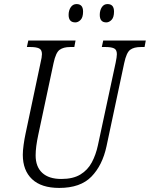

<svg xmlns="http://www.w3.org/2000/svg" viewBox="-20 -913 736 943"><path d="M271 10Q183 10 137.5 -33Q92 -76 92 -153Q92 -173 96 -202Q100 -231 105 -254L179 -604Q186 -633 186 -647Q186 -669 171.5 -675.5Q157 -682 131 -682H112L119 -714H351L345 -682H324Q292 -682 273 -668.5Q254 -655 243 -603L168 -251Q155 -191 155 -150Q155 -94 187.5 -64Q220 -34 281 -34Q339 -34 375 -56Q411 -78 431 -115.5Q451 -153 461 -200L548 -605Q554 -634 554 -647Q554 -669 540 -675.5Q526 -682 500 -682H480L487 -714H696L690 -682H671Q638 -682 619.5 -668.5Q601 -655 590 -603L503 -194Q483 -101 429 -45.5Q375 10 271 10ZM502 -803Q470 -803 470 -840Q470 -862 480 -877.5Q490 -893 508 -893Q540 -893 540 -856Q540 -828 528 -815.5Q516 -803 502 -803ZM350 -803Q317 -803 317 -840Q317 -862 327.5 -877.5Q338 -893 356 -893Q388 -893 388 -856Q388 -828 376 -815.5Q364 -803 350 -803Z"/></svg>

Font: Noto Serif Condensed Light
Style: Italic
Weight: 300
Width: 3
Italic angle: -12°
Designer: Monotype Design Team
Foundry: Monotype Imaging Inc.
Version: Version 2.014; ttfautohint (v1.8.4.7-5d5b)